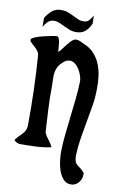

<svg xmlns="http://www.w3.org/2000/svg" viewBox="-89 -696 553 888"><g transform="rotate(10 188.0 -252.0)"><path d="M126 -522Q133 -522 136.5 -513Q140 -504 141.5 -492Q143 -480 143.5 -468.5Q144 -457 145 -451Q152 -457 161 -469Q170 -481 179.5 -493Q189 -505 198.5 -513.5Q208 -522 218 -522Q228 -522 237 -517.5Q246 -513 255 -509Q285 -497 304 -476Q323 -455 333.5 -429Q344 -403 348 -373Q352 -343 351 -314Q351 -275 344.5 -235Q338 -195 330.5 -154.5Q323 -114 316.5 -73.5Q310 -33 309 5Q309 24 313 34Q317 44 324.5 50Q332 56 340.5 62Q349 68 358 80Q360 85 358 90Q358 110 343.5 126Q329 142 309 142Q286 142 272 125.5Q258 109 250.5 86.5Q243 64 240.5 39.5Q238 15 238 -1Q239 -41 243.5 -83.5Q248 -126 253 -168.5Q258 -211 262.5 -253Q267 -295 268 -335Q268 -347 263 -361.5Q258 -376 250 -389.5Q242 -403 230.5 -412Q219 -421 206 -421Q189 -421 178 -410Q161 -396 154 -383Q147 -370 144.5 -355.5Q142 -341 143 -324.5Q144 -308 144 -289Q143 -235 146 -181.5Q149 -128 152 -74Q160 -57 171.5 -43Q183 -29 191 -12Q156 -4 118 -2.5Q80 -1 45 -1Q30 -1 16 -15Q29 -32 47 -49.5Q65 -67 66 -90Q67 -169 64.5 -254.5Q62 -340 56 -418Q55 -431 47.5 -440.5Q40 -450 31.5 -457.5Q23 -465 16 -471.5Q9 -478 9 -485Q9 -491 25.5 -498Q42 -505 62.5 -510Q83 -515 101.5 -518.5Q120 -522 126 -522ZM279 -608Q270 -586 253.5 -571Q237 -556 210 -556Q193 -556 179 -561.5Q165 -567 152.5 -573Q140 -579 127.5 -584.5Q115 -590 102 -590Q84 -590 72.5 -578.5Q61 -567 53 -553V-595Q65 -615 82.5 -630Q100 -645 126 -645Q143 -645 156.5 -640Q170 -635 183 -628.5Q196 -622 208.5 -616.5Q221 -611 236 -611Q252 -611 262 -622.5Q272 -634 278 -646Z"/></g></svg>

Font: Teutonic
Style: Regular
Weight: 400
Designer: Peter Wiegel
Foundry: Peter Wiegel
Version: 1.000